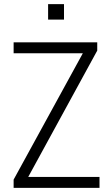

<svg xmlns="http://www.w3.org/2000/svg" viewBox="-20 -910 533 930"><path d="M46 0V-40L396 -679L400 -652H46V-705H451V-665L102 -26L98 -53H462V0ZM213 -815V-890H290V-815Z"/></svg>

Font: Nunito Sans 10pt Condensed Light
Style: Regular
Weight: 300
Width: 3
Designer: Vernon Adams
Foundry: Vernon Adams
Version: Version 3.101;gftools[0.9.27]